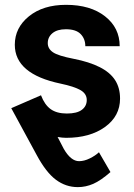

<svg xmlns="http://www.w3.org/2000/svg" viewBox="-20 -558 551 791"><path d="M337.4 -146Q337.4 -171.9 311.5 -186.8Q285.6 -201.7 230 -213.4Q41 -252.9 41 -373.5Q41 -443.8 99.4 -491Q157.7 -538.1 252 -538.1Q352.5 -538.1 412.8 -490.7Q473.1 -443.4 473.1 -367.7H331.5Q331.5 -397.9 312.3 -417.7Q293 -437.5 251.5 -437.5Q215.8 -437.5 196.3 -421.4Q176.8 -405.3 176.8 -380.4Q176.8 -357.4 198 -342.8Q219.2 -328.1 283.4 -315.7Q347.7 -303.2 390.6 -281.5Q433.6 -259.8 454.1 -228Q474.6 -196.3 474.6 -151.9Q474.6 -79.6 412.6 -34.9Q350.6 9.8 252.4 9.8Q236.8 9.8 217.3 6.3L242.7 55.2Q272 106 305.7 106Q326.7 106 349.6 94.7Q372.6 83.5 387.7 69.3L435.1 150.9Q395 186 364 199.5Q333 212.9 300.8 212.9Q251 212.9 210.2 182.4Q169.4 151.9 130.9 80.1L26.4 -112.3L148.9 -165.5Q163.6 -126.5 188.7 -108.4Q213.9 -90.3 255.4 -90.3Q296.9 -90.3 317.1 -105.5Q337.4 -120.6 337.4 -146Z"/></svg>

Font: Roboto
Style: Bold
Weight: 700
Designer: Google
Version: Version 2.134; 2016; ttfautohint (v1.6)